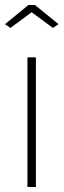

<svg xmlns="http://www.w3.org/2000/svg" viewBox="-29 -750 255 770"><path d="M81 0V-520H115V0ZM-9 -653 85 -730H111L206 -653L183 -638L98 -701L13 -638Z"/></svg>

Font: Raleway Thin ExtraLight
Style: Regular
Weight: 250
Version: Version 4.026